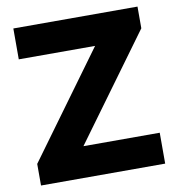

<svg xmlns="http://www.w3.org/2000/svg" viewBox="-81 -802 815 876"><g transform="rotate(-10 326.0 -364.0)"><path d="M38.6 0V-100.1L392.1 -584.5H38.6V-727.5H613.8V-627L260.3 -143.1H613.8V0Z"/></g></svg>

Font: Inter Tight ExtraBold
Style: Regular
Weight: 800
Designer: Rasmus Andersson
Foundry: rsms
Version: Version 3.004; ttfautohint (v1.8.4.7-5d5b)